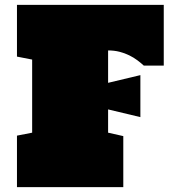

<svg xmlns="http://www.w3.org/2000/svg" viewBox="-20 -770 711 790"><path d="M424.8 -429.2 557.6 -460.9V-288.1L424.8 -319.8V-224.1L487.3 -210V0H49.8V-211.9L112.3 -224.1V-524.9L49.8 -537.1V-750H653.8V-500H571.8Q560.1 -510.7 545.2 -522Q530.3 -533.2 512 -542.2Q493.7 -551.3 471.9 -556.9Q450.2 -562.5 424.8 -562.5Z"/></svg>

Font: Holtwood One SC
Style: Regular
Weight: 400
Version: Version 1.000